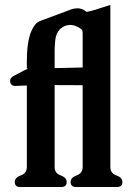

<svg xmlns="http://www.w3.org/2000/svg" viewBox="-20 -749 527 779"><path d="M201.7 -403.8V-71.3Q201.7 -45.9 226.1 -37.4Q250.5 -28.8 250.5 -10.3Q250.5 9.8 228 9.8H62.5Q40 9.8 40 -10.3Q40 -28.8 64.5 -37.4Q88.9 -45.9 88.9 -71.3V-402.3Q83 -402.3 45.9 -400.4H43Q22 -400.4 21 -419.9V-420.9Q21 -434.1 36.6 -441.4Q43.5 -444.8 76.2 -462.4Q84 -466.3 92.3 -469.7Q93.8 -470.2 93.8 -470.7Q93.8 -471.2 88.9 -471.2V-501.5Q88.9 -564.5 100.6 -604.5Q108.4 -631.3 123 -649.4Q131.3 -660.2 147 -665.5L271.5 -711.9Q277.8 -714.4 292.5 -715.3H294.9Q309.6 -715.3 322.8 -707Q330.1 -702.1 331.5 -700.7Q345.7 -703.1 367.4 -709.7Q389.2 -716.3 427.7 -729V-71.3Q427.7 -45.9 452.1 -37.4Q476.6 -28.8 476.6 -10.3Q476.6 9.8 454.1 9.8H289.1Q266.6 9.8 266.6 -10.3Q266.6 -28.8 291 -37.4Q315.4 -45.9 315.4 -71.3V-403.3ZM201.7 -472.7 315.4 -475.1V-613.8Q315.4 -624 313 -627.9Q313 -628.4 303.2 -635.3Q283.2 -647.9 264.6 -647.9Q253.9 -647.9 243.2 -643.6Q208.5 -628.9 204.1 -584.5Q202.1 -565.9 201.7 -545.4Z"/></svg>

Font: Caudex
Style: Bold
Weight: 700
Version: Version 1.01